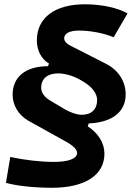

<svg xmlns="http://www.w3.org/2000/svg" viewBox="-20 -786 626 913"><path d="M227.1 106.9C383.8 106.9 476.6 46.9 476.6 -55.2C476.6 -106 447.3 -152.8 397 -185.5L402.3 -199.2C513.2 -203.6 577.6 -253.9 577.6 -336.9C577.6 -399.4 542.5 -453.6 483.4 -482.9L312 -570.3C294.9 -579.1 285.2 -591.8 285.2 -604C285.2 -627 311 -640.6 355 -640.6C410.2 -640.6 471.7 -628.9 520.5 -608.9L586.4 -722.2C538.1 -749.5 462.9 -765.6 384.3 -765.6C240.2 -765.6 155.3 -701.7 155.3 -593.3C155.3 -546.9 175.8 -506.8 210 -485.8L212.9 -484.4L208.5 -471.2C102.5 -471.2 40 -420.9 40 -335.9C40 -286.1 66.9 -240.7 112.3 -213.4L303.7 -106.9C330.6 -90.8 346.7 -72.8 346.7 -58.6C346.7 -31.7 305.7 -16.1 236.3 -16.1C173.3 -16.1 96.2 -24.9 28.8 -39.6L8.3 83.5C61 98.1 142.6 106.9 227.1 106.9ZM368.7 -240.2C343.8 -240.2 308.6 -252.9 273.9 -274.9L218.3 -308.1C191.4 -323.7 175.8 -346.2 175.8 -368.7C175.8 -411.6 205.6 -437 256.3 -437C290 -437 330.6 -424.8 365.2 -404.3L381.3 -394.5C419.4 -371.1 441.9 -339.8 441.9 -310.5C441.9 -266.1 414.6 -240.2 368.7 -240.2Z"/></svg>

Font: Cascadia Code
Style: Bold Italic
Weight: 700
Italic angle: -10°
Monospace: yes
Designer: Aaron Bell
Foundry: Saja Typeworks
Version: Version 2404.023